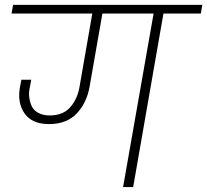

<svg xmlns="http://www.w3.org/2000/svg" viewBox="-20 -760 842 780"><path d="M480 0 604 -705.1H396L344.2 -409.2Q332.5 -341.8 291.5 -298.8Q250.5 -255.9 179.2 -255.9Q110.4 -255.9 80.1 -298.8Q49.8 -341.8 61 -405.8L66.9 -436H106.9L101.1 -404.8Q96.2 -384.3 98.9 -364Q101.6 -343.8 109.4 -327.6Q117.2 -311.5 136 -301.3Q154.8 -291 182.1 -291Q236.3 -291 265.6 -324.7Q294.9 -358.4 303.2 -408.2L355 -705.1H26.9L33.2 -740.2H801.8L795.9 -705.1H644L521 0Z"/></svg>

Font: SVN-Poppins ExtraLight
Style: Italic
Weight: 200
Italic angle: -10°
Designer: Ninad Kale (Devanagari), Jonny Pinhorn (Latin)
Foundry: Indian Type Foundry
Version: Version 3.002 2017